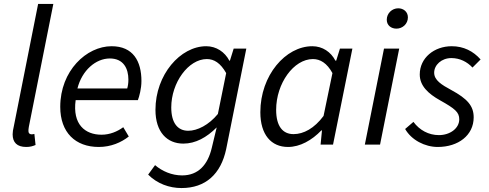

<svg xmlns="http://www.w3.org/2000/svg" viewBox="-20 -732 2475 972"><path d="M113 12C132 12 146 8 160 2L154 -54C146 -52 144 -52 140 -52C130 -52 124 -58 124 -68C124 -74 124 -79 126 -90L250 -712H173L50 -93C46 -77 44 -63 44 -52C44 -11 66 12 113 12Z M480 12C542 12 594 -11 632 -41L604 -88C574 -66 536 -50 494 -50C411 -50 346 -102 363 -225H678C685 -243 696 -283 696 -322C696 -422 654 -498 545 -498C418 -498 285 -374 285 -191C285 -61 362 12 480 12ZM372 -284C395 -376 465 -436 536 -436C606 -436 630 -384 630 -329C630 -312 628 -298 624 -284Z M899 220C1020 220 1098 150 1125 23L1227 -486H1163L1144 -425H1141C1118 -469 1075 -498 1024 -498C893 -498 767 -354 767 -176C767 -63 826 -5 908 -5C970 -5 1026 -36 1077 -87L1052 17C1032 102 984 156 902 156C850 156 801 135 765 104L730 152C776 198 837 220 899 220ZM933 -70C880 -70 847 -109 847 -188C847 -314 934 -433 1027 -433C1064 -433 1096 -413 1125 -362L1083 -155C1037 -99 979 -70 933 -70Z M1438 12C1499 12 1559 -22 1607 -72H1610L1603 0H1666L1764 -486H1701L1682 -425H1678C1655 -469 1613 -498 1561 -498C1426 -498 1298 -351 1298 -164C1298 -50 1353 12 1438 12ZM1466 -53C1412 -53 1378 -92 1378 -176C1378 -310 1467 -433 1564 -433C1601 -433 1635 -413 1663 -362L1618 -145C1571 -82 1517 -53 1466 -53Z M1827 0H1904L2001 -486H1924ZM1987 -587C2018 -587 2045 -611 2045 -644C2045 -673 2022 -690 1996 -690C1965 -690 1938 -665 1938 -632C1938 -603 1961 -587 1987 -587Z M2196 12C2300 12 2378 -47 2378 -138C2378 -196 2346 -232 2265 -276C2215 -303 2178 -326 2178 -364C2178 -403 2215 -438 2265 -438C2308 -438 2345 -419 2372 -390L2413 -431C2376 -473 2327 -498 2267 -498C2178 -498 2105 -439 2105 -355C2105 -298 2147 -258 2208 -224C2283 -182 2305 -164 2305 -128C2305 -82 2258 -48 2202 -48C2150 -48 2104 -73 2073 -115L2031 -79C2063 -23 2131 12 2196 12Z"/></svg>

Font: Source Sans Pro
Style: Italic
Weight: 400
Italic angle: -11°
Designer: Paul D. Hunt
Foundry: Adobe Systems Incorporated
Version: Version 3.006;hotconv 1.0.111;makeotfexe 2.5.65597